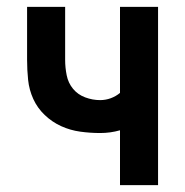

<svg xmlns="http://www.w3.org/2000/svg" viewBox="-20 -540 540 560"><path d="M330 0V-160Q316 -156 301.5 -154Q287 -152 272 -152Q243 -152 214 -156Q185 -160 158.5 -172Q132 -184 110.5 -204.5Q89 -225 77 -251.5Q65 -278 62 -307Q59 -336 59 -365V-520H170V-365Q170 -343 174.5 -320.5Q179 -298 193 -281Q207 -264 228.5 -256Q250 -248 272 -248Q288 -248 303 -253.5Q318 -259 330 -269V-520H441V0Z"/></svg>

Font: Moesevka
Style: Bold
Weight: 700
Monospace: yes
Designer: Belleve Invis
Foundry: Belleve Invis
Version: Version 32.5.0; ttfautohint (v1.8.4)